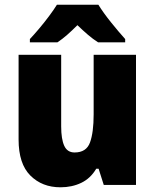

<svg xmlns="http://www.w3.org/2000/svg" viewBox="-20 -786 658 816"><path d="M558 -553V0H421L399 -69H389Q365 -28 325.5 -9Q286 10 237 10Q159 10 109 -40Q59 -90 59 -193V-553H240V-249Q240 -195 253 -166.5Q266 -138 297 -138Q347 -138 362.5 -180.5Q378 -223 378 -300V-553ZM398 -766Q419 -732 451.5 -691.5Q484 -651 512 -620V-606H397Q375 -620 354 -638Q333 -656 309 -679Q285 -655 265 -637.5Q245 -620 224 -606H107V-620Q124 -638 146 -664Q168 -690 188.5 -717.5Q209 -745 222 -766Z"/></svg>

Font: Noto Sans Myanmar SemiCondensed Black
Style: Regular
Weight: 900
Width: 4
Designer: Monotype Design Team
Foundry: Monotype Imaging Inc.
Version: Version 2.107; ttfautohint (v1.8.4.7-5d5b)